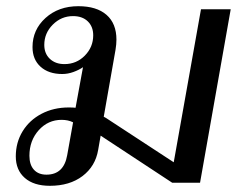

<svg xmlns="http://www.w3.org/2000/svg" viewBox="-20 -590 781 620"><path d="M725 -560 626 0H536L305 -152L297 -106Q288 -53 246.5 -21.5Q205 10 141 10Q89 10 60 -15.5Q31 -41 31 -85Q31 -130 53 -166Q75 -202 114 -222.5Q153 -243 202 -243Q217 -243 224 -242L248 -373Q235 -364 217 -357.5Q199 -351 181 -351Q137 -351 111 -374.5Q85 -398 85 -438Q85 -494 127 -532Q169 -570 233 -570Q292 -570 324 -542Q356 -514 356 -462Q356 -447 353 -429L315 -213Q323 -209 327 -206L541 -66L629 -560ZM281 -476Q281 -504 263.5 -521Q246 -538 216 -538Q178 -538 150.5 -510.5Q123 -483 123 -445Q123 -417 141 -400Q159 -383 188 -383Q227 -383 254 -410.5Q281 -438 281 -476ZM216 -195Q200 -203 179 -203Q135 -203 105 -169.5Q75 -136 75 -87Q75 -58 89.5 -42Q104 -26 130 -26Q186 -26 197 -89Z"/></svg>

Font: Fahkwang
Style: Italic
Weight: 400
Italic angle: -10°
Version: Version 1.000; ttfautohint (v1.6)